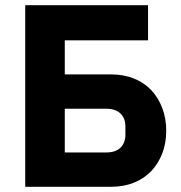

<svg xmlns="http://www.w3.org/2000/svg" viewBox="-20 -718 697 738"><path d="M77 -698H549V-563H229V-432H407C472 -432 525 -410 562 -371C598 -332 619 -278 619 -215C619 -152 598 -100 562 -61C525 -22 472 0 407 0H77ZM389 -132C434 -132 462 -156 462 -201V-231C462 -276 434 -300 389 -300H229V-132Z"/></svg>

Font: Plexus Sans Bold
Style: Regular
Weight: 700
Version: Version 2.001;PS 002.001;hotconv 1.0.70;makeotf.lib2.5.58329